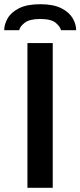

<svg xmlns="http://www.w3.org/2000/svg" viewBox="-38 -890 381 910"><path d="M-18 -747Q-18 -775 -1.5 -803.5Q15 -832 52.5 -851Q90 -870 153 -870Q215 -870 252.5 -851Q290 -832 306.5 -803.5Q323 -775 323 -747H251Q248 -763 226.5 -781.5Q205 -800 152 -800Q102 -800 79 -782Q56 -764 53 -747ZM92 0V-686H212V0Z"/></svg>

Font: Archivo SemiExpanded Medium
Style: Regular
Weight: 500
Width: 6
Designer: Hector Gatti
Foundry: Omnibus-Type
Version: Version 2.001; ttfautohint (v1.8.3)